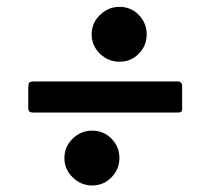

<svg xmlns="http://www.w3.org/2000/svg" viewBox="-20 -680 600 574"><path d="M254 -577.5Q254 -611 278.8 -635.2Q303.5 -659.5 337.5 -659.5Q371.5 -659.5 395 -635.2Q418.5 -611 418.5 -577.5Q418.5 -543.5 395 -519.5Q371.5 -495.5 337.5 -495.5Q303.5 -495.5 278.8 -519.5Q254 -543.5 254 -577.5ZM82 -436.5H511.5Q524.5 -436.5 524.5 -422.5V-352.5Q524.5 -343.5 512.5 -343.5H80.5Q71 -343.5 67.8 -346.5Q64.5 -349.5 64.5 -358.5V-416.5Q64.5 -428.5 67.2 -432.5Q70 -436.5 82 -436.5ZM172.5 -207.5Q172.5 -241.5 197.2 -265.5Q222 -289.5 255.5 -289.5Q289.5 -289.5 313.2 -265.5Q337 -241.5 337 -207.5Q337 -174 313.2 -149.8Q289.5 -125.5 255.5 -125.5Q222 -125.5 197.2 -149.8Q172.5 -174 172.5 -207.5Z"/></svg>

Font: Besley* Condensed Heavy
Style: Italic
Weight: 800
Width: 3
Italic angle: -13°
Designer: Owen Earl
Foundry: indestructible type*
Version: Version 3.000; ttfautohint (v1.8.3)